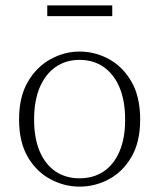

<svg xmlns="http://www.w3.org/2000/svg" viewBox="-20 -682 593 715"><path d="M276 13Q220 13 168 -14.5Q116 -42 83.5 -97.5Q51 -153 51 -237Q51 -321 83.5 -377Q116 -433 168 -461.5Q220 -490 276 -490Q334 -490 385.5 -462Q437 -434 469.5 -378Q502 -322 502 -237Q502 -153 469.5 -97.5Q437 -42 385.5 -14.5Q334 13 276 13ZM276 -18Q328 -18 366 -43.5Q404 -69 425 -118Q446 -167 446 -236Q446 -307 425 -356.5Q404 -406 366 -432.5Q328 -459 276 -459Q225 -459 187 -432.5Q149 -406 128 -356.5Q107 -307 107 -237Q107 -167 128 -118Q149 -69 187 -43.5Q225 -18 276 -18ZM156 -622V-662H398V-622Z"/></svg>

Font: Source Serif 4 18pt Light
Style: Regular
Weight: 300
Designer: Frank Grießhammer
Foundry: Adobe Systems Incorporated
Version: Version 4.004;hotconv 1.0.116;makeotfexe 2.5.65601